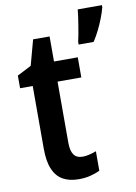

<svg xmlns="http://www.w3.org/2000/svg" viewBox="-87 -817 625 883"><g transform="rotate(-10 226.0 -375.0)"><path d="M244 -89Q259 -89 275.5 -93Q292 -97 308 -103V-12Q287 -2 262.5 4Q238 10 209 10Q165 10 135 -7Q105 -24 89.5 -60.5Q74 -97 74 -156V-449H15V-508L81 -542L113 -660H190V-543H301V-449H190V-163Q190 -126 203 -107.5Q216 -89 244 -89ZM452 -750Q446 -727 435.5 -700Q425 -673 412 -647Q399 -621 385 -600H315V-612Q318 -624 321.5 -643Q325 -662 328.5 -683.5Q332 -705 335 -725.5Q338 -746 339 -760H452Z"/></g></svg>

Font: Noto Sans Khmer Condensed SemiBold
Style: Regular
Weight: 600
Width: 3
Designer: Danh Hong and the Monotype Design Team
Foundry: Monotype Imaging Inc.
Version: Version 2.004